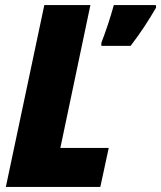

<svg xmlns="http://www.w3.org/2000/svg" viewBox="-20 -734 633 754"><path d="M374 0 407 -153H217L335 -714H154L3 0ZM493 -554Q522 -592 545.5 -627.5Q569 -663 593 -704L592 -714H427Q405 -635 378 -566V-554Z"/></svg>

Font: Noto Sans Display SemiCondensed Black
Style: Italic
Weight: 900
Width: 4
Designer: Monotype Design team
Foundry: Monotype Imaging Inc.
Version: 1.000